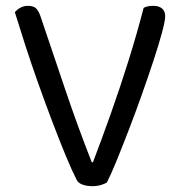

<svg xmlns="http://www.w3.org/2000/svg" viewBox="-20 -634 623 659"><path d="M347 -8Q342 -4 328 0.5Q314 5 297 5Q278 5 263 -0.5Q248 -6 243 -17Q227 -48 205.5 -100Q184 -152 159.5 -216.5Q135 -281 111 -348.5Q87 -416 66.5 -479.5Q46 -543 31 -592Q37 -600 49 -607Q61 -614 76 -614Q95 -614 104 -605Q113 -596 119 -578Q163 -448 204.5 -325Q246 -202 295 -77H299Q328 -153 359.5 -241.5Q391 -330 420.5 -424Q450 -518 473 -607Q480 -611 488.5 -612.5Q497 -614 507 -614Q525 -614 536 -605Q547 -596 547 -578Q547 -563 536 -522Q525 -481 506.5 -425Q488 -369 466 -307Q444 -245 421 -185.5Q398 -126 379 -79.5Q360 -33 347 -8Z"/></svg>

Font: Baloo Tammudu 2
Style: Regular
Weight: 400
Designer: Maithili Shingre, Omkar Shende and Ek Type
Foundry: Ek Type
Version: Version 1.700